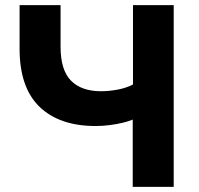

<svg xmlns="http://www.w3.org/2000/svg" viewBox="-20 -725 773 745"><path d="M495 0V-261Q479 -254 455.5 -248.5Q432 -243 405 -239.5Q378 -236 351 -236Q211 -236 133.5 -310.5Q56 -385 56 -536V-705H215V-544Q215 -453 255.5 -412Q296 -371 372 -371Q402 -371 435 -377Q468 -383 496 -397V-705H654V0Z"/></svg>

Font: Nunito Sans 10pt ExtraBold
Style: Regular
Weight: 800
Designer: Vernon Adams
Foundry: Vernon Adams
Version: Version 3.101;gftools[0.9.27]